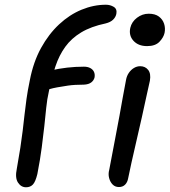

<svg xmlns="http://www.w3.org/2000/svg" viewBox="-20 -780 718 812"><path d="M90 12Q69 12 56 -8Q43 -28 51 -66Q60 -116 66 -155Q72 -194 76 -227.5Q80 -261 83.5 -293Q87 -325 92 -361Q97 -397 106 -440Q121 -518 153.5 -577Q186 -636 230 -677Q274 -718 325 -739Q376 -760 428 -760Q446 -760 461 -751Q476 -742 472 -721Q469 -707 458 -696.5Q447 -686 427 -681Q365 -668 323.5 -643Q282 -618 256 -582Q230 -546 214.5 -499.5Q199 -453 187 -395Q179 -360 175.5 -324Q172 -288 167.5 -247Q163 -206 156.5 -156Q150 -106 138 -44Q130 -11 119 0.5Q108 12 90 12ZM168 -400Q154 -400 144.5 -408Q135 -416 139 -429Q142 -447 156 -462Q170 -477 194 -482Q229 -490 264 -494Q299 -498 335 -498Q351 -498 362 -492Q373 -486 377.5 -476Q382 -466 380 -453Q377 -440 366 -431.5Q355 -423 335 -422Q295 -422 267.5 -418Q240 -414 221.5 -410.5Q203 -407 191 -403.5Q179 -400 168 -400ZM483 11Q467 11 456.5 0.5Q446 -10 441.5 -27Q437 -44 442 -62Q457 -141 467.5 -196Q478 -251 485.5 -291.5Q493 -332 499 -367Q505 -402 513 -442Q516 -459 525 -472Q534 -485 546.5 -492.5Q559 -500 573 -500Q594 -500 606.5 -484.5Q619 -469 614 -439Q609 -417 600 -376Q591 -335 580 -284.5Q569 -234 557 -184Q545 -134 536 -92Q527 -50 522 -26Q519 -9 509 1Q499 11 483 11ZM602 -585Q565 -585 544.5 -607.5Q524 -630 531 -662Q537 -688 559.5 -705Q582 -722 609 -722Q636 -722 652 -710Q668 -698 674 -679.5Q680 -661 676 -641Q672 -622 654.5 -603.5Q637 -585 602 -585Z"/></svg>

Font: Shantell Sans
Style: Italic
Weight: 400
Italic angle: -11°
Designer: Stephen Nixon, Anya Danilova, Shantell Martin
Foundry: Arrow Type
Version: Version 1.011;[c5ecc13dd]